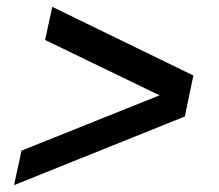

<svg xmlns="http://www.w3.org/2000/svg" viewBox="-20 -571 640 562"><path d="M21 -29 43 -130 447 -292 112 -454 133 -551 546 -350 521 -230Z"/></svg>

Font: Geist Mono Medium
Style: Italic
Weight: 500
Italic angle: -12°
Monospace: yes
Designer: Basement.studio, Andrés Briganti, Mateo Zaragoza
Foundry: Basement.studio, Vercel, Andrés Briganti, Guido Ferreyra, Mateo Zaragoza
Version: Version 1.500; ttfautohint (v1.8.4.7-5d5b)